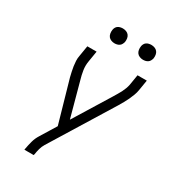

<svg xmlns="http://www.w3.org/2000/svg" viewBox="-221 -1052 1043 1166"><g transform="rotate(30 300.0 -468.5)"><path d="M140 0 141 -7Q146 -35 153.5 -63Q161 -91 177 -116L244 -225L160 -519Q156 -536 152 -553.5Q148 -571 145.5 -588.5Q143 -606 142 -624.5Q141 -643 145 -662L157 -735H222L210 -662Q204 -629 209 -597Q214 -565 223 -535L288 -296L444 -549Q452 -563 460.5 -576.5Q469 -590 476 -604Q483 -618 488.5 -632.5Q494 -647 497 -662L509 -735H574L562 -662Q559 -643 552 -624.5Q545 -606 537 -588.5Q529 -571 519 -553.5Q509 -536 499 -519L232 -86Q221 -68 215.5 -47.5Q210 -27 207 -7L205 0ZM490 -833Q478 -833 466.5 -837.5Q455 -842 448 -851Q441 -860 439 -872.5Q437 -885 439 -898Q440 -906 444.5 -914.5Q449 -923 456.5 -928Q464 -933 473 -935Q482 -937 490 -937Q503 -937 514.5 -932.5Q526 -928 533 -919Q540 -910 542 -897.5Q544 -885 542 -872Q540 -864 535.5 -855.5Q531 -847 523.5 -842Q516 -837 507.5 -835Q499 -833 490 -833ZM290 -833Q278 -833 266.5 -837.5Q255 -842 248 -851Q241 -860 239 -872.5Q237 -885 239 -898Q240 -906 244.5 -914.5Q249 -923 256.5 -928Q264 -933 273 -935Q282 -937 290 -937Q303 -937 314.5 -932.5Q326 -928 333 -919Q340 -910 342 -897.5Q344 -885 342 -872Q340 -864 335.5 -855.5Q331 -847 323.5 -842Q316 -837 307.5 -835Q299 -833 290 -833Z"/></g></svg>

Font: Iosevka Curly LtExObl
Style: Regular
Weight: 300
Width: 7
Italic angle: -9°
Monospace: yes
Designer: Belleve Invis
Foundry: Belleve Invis
Version: Version 11.1.0; ttfautohint (v1.8.3)